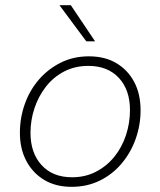

<svg xmlns="http://www.w3.org/2000/svg" viewBox="-20 -717 621 743"><path d="M257 6Q196 6 151.5 -20.5Q107 -47 82 -94Q57 -141 57 -203Q57 -261 76 -314.5Q95 -368 130.5 -409Q166 -450 215 -474.5Q264 -499 324 -499Q386 -499 430.5 -472.5Q475 -446 499.5 -399.5Q524 -353 524 -290Q524 -233 505 -179.5Q486 -126 450.5 -84Q415 -42 366 -18Q317 6 257 6ZM259 -31Q310 -31 351.5 -52.5Q393 -74 422.5 -110.5Q452 -147 467.5 -194Q483 -241 483 -291Q483 -369 440 -415.5Q397 -462 322 -462Q270 -462 228.5 -440.5Q187 -419 158 -382Q129 -345 113.5 -298.5Q98 -252 98 -203Q98 -125 141 -78Q184 -31 259 -31ZM314 -557 210 -697H254L348 -557Z"/></svg>

Font: Hanken Grotesk ExtraLight
Style: Italic
Weight: 250
Italic angle: -8°
Designer: Alfredo Marco Pradil
Foundry: Hanken Design Co.
Version: Version 3.013